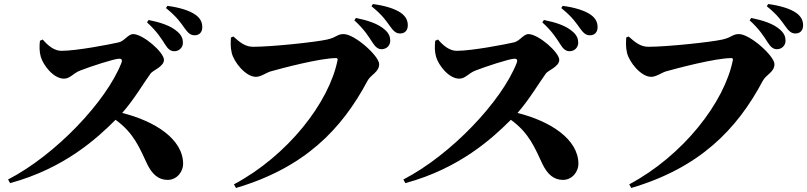

<svg xmlns="http://www.w3.org/2000/svg" viewBox="-20 -875 4002 952"><path d="M709 -764C758 -720 781 -682 799 -654C813 -631 827 -621 844 -621C869 -621 887 -640 887 -663C887 -682 881 -699 861 -717C827 -748 775 -764 717 -776ZM178 -673C175 -646 175 -619 182 -594C194 -552 245 -485 297 -485C328 -485 343 -512 377 -525C425 -544 547 -584 571 -584C582 -584 588 -579 582 -563C507 -372 256 -107 20 15L30 33C299 -40 461 -189 553 -281C645 -215 674 -137 710 -61C734 -12 765 17 811 17C859 17 888 -26 888 -62C888 -185 749 -274 586 -315C645 -382 692 -463 727 -511C738 -526 793 -545 793 -578C793 -616 689 -706 640 -706C616 -706 596 -671 569 -665C525 -655 361 -623 284 -623C250 -623 218 -648 192 -679ZM803 -835C859 -790 878 -759 894 -737C912 -712 924 -700 945 -700C969 -700 983 -716 983 -740C983 -764 974 -784 949 -802C919 -823 870 -838 810 -846Z M1872 -631C1897 -631 1915 -650 1915 -673C1915 -692 1909 -709 1889 -727C1855 -758 1803 -774 1745 -786L1737 -774C1786 -730 1809 -692 1827 -664C1842 -641 1855 -631 1872 -631ZM1964 -709C1988 -709 2002 -725 2002 -749C2002 -773 1993 -793 1968 -811C1938 -832 1889 -847 1829 -855L1822 -844C1878 -799 1897 -768 1913 -746C1931 -721 1943 -709 1964 -709ZM1137 -694 1125 -689C1124 -663 1122 -643 1129 -613C1139 -569 1197 -494 1249 -494C1274 -494 1301 -515 1322 -521C1379 -537 1567 -587 1647 -587C1652 -587 1655 -583 1654 -578C1612 -366 1406 -103 1140 39L1150 57C1489 -43 1674 -233 1802 -474C1819 -506 1860 -517 1860 -557C1860 -597 1739 -706 1684 -706C1651 -706 1651 -690 1602 -679C1545 -666 1327 -643 1235 -643C1197 -643 1170 -664 1137 -694Z M2669 -764C2718 -720 2741 -682 2759 -654C2773 -631 2787 -621 2804 -621C2829 -621 2847 -640 2847 -663C2847 -682 2841 -699 2821 -717C2787 -748 2735 -764 2677 -776ZM2138 -673C2135 -646 2135 -619 2142 -594C2154 -552 2205 -485 2257 -485C2288 -485 2303 -512 2337 -525C2385 -544 2507 -584 2531 -584C2542 -584 2548 -579 2542 -563C2467 -372 2216 -107 1980 15L1990 33C2259 -40 2421 -189 2513 -281C2605 -215 2634 -137 2670 -61C2694 -12 2725 17 2771 17C2819 17 2848 -26 2848 -62C2848 -185 2709 -274 2546 -315C2605 -382 2652 -463 2687 -511C2698 -526 2753 -545 2753 -578C2753 -616 2649 -706 2600 -706C2576 -706 2556 -671 2529 -665C2485 -655 2321 -623 2244 -623C2210 -623 2178 -648 2152 -679ZM2763 -835C2819 -790 2838 -759 2854 -737C2872 -712 2884 -700 2905 -700C2929 -700 2943 -716 2943 -740C2943 -764 2934 -784 2909 -802C2879 -823 2830 -838 2770 -846Z M3832 -631C3857 -631 3875 -650 3875 -673C3875 -692 3869 -709 3849 -727C3815 -758 3763 -774 3705 -786L3697 -774C3746 -730 3769 -692 3787 -664C3802 -641 3815 -631 3832 -631ZM3924 -709C3948 -709 3962 -725 3962 -749C3962 -773 3953 -793 3928 -811C3898 -832 3849 -847 3789 -855L3782 -844C3838 -799 3857 -768 3873 -746C3891 -721 3903 -709 3924 -709ZM3097 -694 3085 -689C3084 -663 3082 -643 3089 -613C3099 -569 3157 -494 3209 -494C3234 -494 3261 -515 3282 -521C3339 -537 3527 -587 3607 -587C3612 -587 3615 -583 3614 -578C3572 -366 3366 -103 3100 39L3110 57C3449 -43 3634 -233 3762 -474C3779 -506 3820 -517 3820 -557C3820 -597 3699 -706 3644 -706C3611 -706 3611 -690 3562 -679C3505 -666 3287 -643 3195 -643C3157 -643 3130 -664 3097 -694Z"/></svg>

Font: Noto Serif TC Black
Style: Regular
Weight: 900
Version: Version 1.001;PS 1.001;hotconv 16.6.54;makeotf.lib2.5.65590